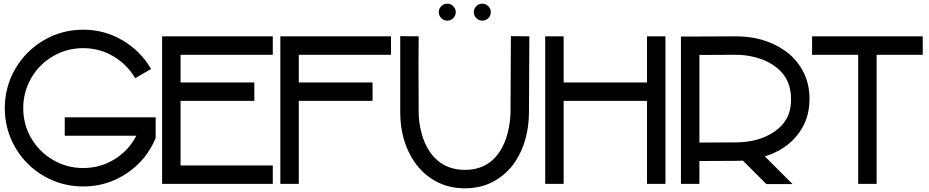

<svg xmlns="http://www.w3.org/2000/svg" viewBox="-20 -997 5038 1041"><path d="M431 -836Q316 -836 218 -779Q120 -722 63 -624Q6 -526 6 -410.5Q6 -295 63 -197Q120 -99 218 -42.5Q316 14 431 14Q562 14 669 -58.5Q776 -131 824 -249V-361H752H581H331V-261H719Q678 -181 601 -133.5Q524 -86 431 -86Q343 -86 268 -129.5Q193 -173 149.5 -247.5Q106 -322 106 -410.5Q106 -499 149.5 -574Q193 -649 268 -692.5Q343 -736 431 -736Q520 -736 595 -691.5Q670 -647 713 -573L799 -623Q743 -720 645 -778Q547 -836 431 -836Z M859 -800V-700V-550V-450V-100V0H1459V-100H959V-450H1359V-550H959V-700H1459V-800H959Z M1500 -800V-700V-550V-450V0H1600V-450H2000V-550H1600V-700H2100V-800H1600Z M2627.5 -963.5Q2614 -977 2595 -977Q2576 -977 2562.5 -963.5Q2549 -950 2549 -931Q2549 -912 2562.5 -898.5Q2576 -885 2595 -885Q2614 -885 2627.5 -898.5Q2641 -912 2641 -931Q2641 -950 2627.5 -963.5ZM2437.5 -963.5Q2424 -977 2405 -977Q2386 -977 2372.5 -963.5Q2359 -950 2359 -931Q2359 -912 2372.5 -898.5Q2386 -885 2405 -885Q2424 -885 2437.5 -898.5Q2451 -912 2451 -931Q2451 -950 2437.5 -963.5ZM2150 -801V-389V-388Q2150 -234 2226 -121Q2270 -55 2340.5 -15.5Q2411 24 2501 24Q2591 24 2661 -16Q2731 -56 2774 -121Q2847 -233 2848 -388L2849 -601V-602L2850 -800L2750 -801L2749 -602L2748 -389Q2747 -333 2732.5 -276Q2718 -219 2690 -176Q2625 -76 2501 -76Q2377 -76 2309 -176Q2280 -220 2265 -277Q2250 -334 2250 -389Q2248 -695 2250 -800Z M2936 -800V-550V-450V0H3036V-450H3488V0H3588V-800H3488V-550H3036V-800Z M3972 -800Q3853 -800 3754 -799H3672V0H3772V-124L3972 -125Q3990 -125 4008 -126L4135 1H4277L4127 -149Q4183 -166 4229 -197Q4292 -238 4330.5 -305.5Q4369 -373 4369 -460.5Q4369 -548 4331 -616Q4293 -684 4230 -726Q4120 -800 3972 -800ZM3972 -700Q4024 -700 4078.5 -685.5Q4133 -671 4174 -643Q4269 -579 4269 -460Q4269 -396 4244.5 -353Q4220 -310 4174 -280Q4091 -226 3972 -225L3772 -224V-699Q3871 -700 3972 -700Z M4383 -800V-700H4633V0H4733V-700H4983V-800H4733H4633Z"/></svg>

Font: Serreria Sobria
Style: Medium
Weight: 500
Version: Version 001.000